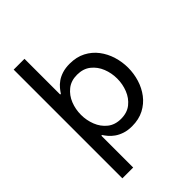

<svg xmlns="http://www.w3.org/2000/svg" viewBox="-271 -879 1194 1194"><g transform="rotate(-45 326.0 -282.0)"><path d="M175 196H80V-530H175V-446H181Q190 -460 203.5 -476.5Q217 -493 237.5 -507.5Q258 -522 286.5 -531Q315 -540 352 -540Q412 -540 457 -516.5Q502 -493 532 -453.5Q562 -414 577 -365Q592 -316 592 -265Q592 -214 577 -165Q562 -116 532 -76.5Q502 -37 457 -13.5Q412 10 352 10Q315 10 286.5 0.5Q258 -9 237.5 -23.5Q217 -38 203.5 -54Q190 -70 181 -84H175ZM177 -265Q177 -217 194.5 -172.5Q212 -128 247.5 -99.5Q283 -71 336 -71Q390 -71 425.5 -99.5Q461 -128 478.5 -172.5Q496 -217 496 -265Q496 -314 478.5 -358Q461 -402 425.5 -430.5Q390 -459 336 -459Q283 -459 247.5 -430.5Q212 -402 194.5 -358Q177 -314 177 -265ZM352 10Q315 10 286.5 0.5Q258 -9 237.5 -23.5Q217 -38 203.5 -54Q190 -70 181 -84H175V0H80V-760H175V-446H181Q190 -460 203.5 -476.5Q217 -493 237.5 -507.5Q258 -522 286.5 -531Q315 -540 352 -540Q412 -540 457 -516.5Q502 -493 532 -453.5Q562 -414 577 -365Q592 -316 592 -265Q592 -214 577 -165Q562 -116 532 -76.5Q502 -37 457 -13.5Q412 10 352 10ZM336 -71Q390 -71 425.5 -99.5Q461 -128 478.5 -172.5Q496 -217 496 -265Q496 -314 478.5 -358Q461 -402 425.5 -430.5Q390 -459 336 -459Q283 -459 247.5 -430.5Q212 -402 194.5 -358Q177 -314 177 -265Q177 -217 194.5 -172.5Q212 -128 247.5 -99.5Q283 -71 336 -71Z"/></g></svg>

Font: Be Vietnam Pro Variable Thin
Style: Regular
Weight: 100
Designer: Lam Bao, Tony Le, Vietanh Nguyen
Foundry: Yellow Type Foundry
Version: Version 1.002